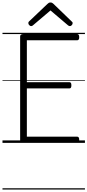

<svg xmlns="http://www.w3.org/2000/svg" viewBox="-20 -1149 703 1544"><path d="M169 0Q155 0 148.5 -5.5Q142 -11 142 -23V-856Q142 -866 149 -870.5Q156 -875 170 -875H600Q608 -875 612.5 -869.5Q617 -864 617 -850Q617 -836 612.5 -830.5Q608 -825 600 -825H196V-488H538Q546 -488 550 -482.5Q554 -477 554 -463Q554 -449 550 -443.5Q546 -438 538 -438H196V-50H600Q608 -50 612.5 -44.5Q617 -39 617 -25Q617 -11 612.5 -5.5Q608 0 600 0ZM230 -939Q223 -939 215.5 -946.5Q208 -954 208 -962Q208 -965 208.5 -968.5Q209 -972 213 -976L361 -1117Q366 -1122 371.5 -1125.5Q377 -1129 386 -1129Q395 -1129 400 -1125.5Q405 -1122 411 -1117L559 -974Q563 -971 563.5 -968Q564 -965 564 -962Q564 -954 557 -946.5Q550 -939 542 -939Q537 -939 533.5 -941Q530 -943 525 -947L386 -1065L247 -947Q243 -943 239 -941Q235 -939 230 -939ZM0 365H663V375H0ZM0 -20H663V0H0ZM0 -505H663V-500H0ZM0 -885H663V-875H0Z"/></svg>

Font: Playwrite IT Moderna Guides
Style: Regular
Weight: 400
Designer: Veronika Burian, José Scaglione
Foundry: TypeTogether
Version: Version 1.003